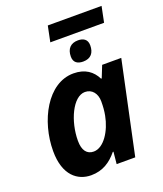

<svg xmlns="http://www.w3.org/2000/svg" viewBox="-156 -956 905 1067"><g transform="rotate(-20 297.0 -422.5)"><path d="M236 -762H554L573 -855H255ZM372 -599C418 -599 439 -627 439 -671C439 -708 413 -720 384 -720C341 -720 316 -695 316 -648C316 -612 340 -599 372 -599ZM198 10C267 10 315 -23 354 -71H358L351 0H461L577 -546H464L436 -476H432C408 -524 366 -556 297 -556C143 -556 44 -366 44 -188C44 -44 119 10 198 10ZM256 -109C216 -109 193 -138 193 -195C193 -310 250 -437 322 -437C364 -437 390 -403 390 -357C390 -326 388 -301 383 -275C367 -190 316 -109 256 -109Z"/></g></svg>

Font: Noto Sans
Style: Bold Italic
Weight: 700
Italic angle: -12°
Designer: Monotype Design Team
Foundry: Monotype Imaging Inc.
Version: Version 2.013